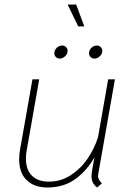

<svg xmlns="http://www.w3.org/2000/svg" viewBox="-20 -822 582 852"><path d="M415 -41Q415 -25 432 -8L411 10Q386 -9 386 -39Q386 -50 387 -56L399 -124Q366 -65 314.5 -27.5Q263 10 190 10Q132 10 98.5 -22.5Q65 -55 65 -115Q65 -138 69 -158L124 -470H154L99 -158Q95 -139 95 -118Q95 -69 121.5 -42.5Q148 -16 197 -16Q251 -16 295.5 -45.5Q340 -75 370 -120Q400 -165 415 -213L460 -470H490L416 -50Q415 -47 415 -41ZM280 -802H318L354 -705H327ZM221 -586Q221 -599 231.5 -609.5Q242 -620 256 -620Q266 -620 273 -613Q280 -606 280 -596Q280 -583 269 -572.5Q258 -562 245 -562Q235 -562 228 -569Q221 -576 221 -586ZM375 -586Q375 -599 385.5 -609.5Q396 -620 410 -620Q420 -620 427 -613Q434 -606 434 -596Q434 -583 423 -572.5Q412 -562 399 -562Q389 -562 382 -569Q375 -576 375 -586Z"/></svg>

Font: KoHo ExtraLight
Style: Italic
Weight: 275
Italic angle: -10°
Version: Version 1.000; ttfautohint (v1.6)